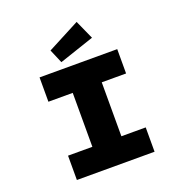

<svg xmlns="http://www.w3.org/2000/svg" viewBox="-164 -1092 1158 1231"><g transform="rotate(-20 415.5 -476.5)"><path d="M150 0V-166H316V-534H150V-700H680V-534H514V-166H680V0ZM315 -744 275 -838 495 -953 553 -824Z"/></g></svg>

Font: Lexend Mega ExtraBold
Style: Regular
Weight: 800
Designer: Bonnie Shaver-Troup, Thomas Jockin
Foundry: Lexend
Version: Version 1.007